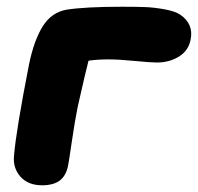

<svg xmlns="http://www.w3.org/2000/svg" viewBox="-20 -508 593 575"><path d="M106 46.9Q64 46.9 41 20.8Q18.1 -5.4 22 -42Q28.3 -118.2 66.9 -314.9Q81.5 -386.7 107.9 -429Q134.3 -471.2 179.2 -479Q235.8 -487.8 345.2 -487.8Q388.2 -487.8 414.6 -486.8Q440.9 -485.8 472.4 -480.2Q503.9 -474.6 520 -463.9Q560.5 -436 550.8 -389.2Q544.4 -356 515.6 -338.4Q486.8 -320.8 450.2 -320.8Q431.2 -320.8 384 -325.4Q336.9 -330.1 305.2 -330.1Q270.5 -330.1 245.1 -326.2Q237.8 -299.3 212.9 -189Q204.1 -145.5 195.3 -85.4Q186.5 -25.4 184.1 -13.2Q178.2 18.1 159.2 32.5Q140.1 46.9 106 46.9Z"/></svg>

Font: Shantell Sans Bouncy
Style: Italic
Weight: 800
Italic angle: -11.31°
Designer: Stephen Nixon, Anya Danilova, Shantell Martin
Foundry: Arrow Type
Version: Version 1.006;[9816181b4]